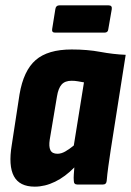

<svg xmlns="http://www.w3.org/2000/svg" viewBox="-20 -690 490 718"><path d="M110 8Q53 8 32 -31Q11 -70 24 -148L53 -337Q68 -426 113.5 -465.5Q159 -505 248 -505Q307 -505 355 -496Q403 -487 450 -485L394 -129Q389 -96 385 -67Q381 -38 379 -14Q378 0 365 0H269Q256 0 256 -14Q255 -25 256 -38Q257 -51 258 -64Q224 -29 186 -10.5Q148 8 110 8ZM195 -115Q209 -115 224 -123.5Q239 -132 256 -146L294 -382Q282 -384 271 -386Q260 -388 248 -388Q223 -388 210.5 -374Q198 -360 193 -329L166 -168Q162 -142 168.5 -128.5Q175 -115 195 -115ZM186 -568Q173 -568 175 -581L187 -656Q189 -670 202 -670H386Q400 -670 398 -656L385 -581Q384 -568 371 -568Z"/></svg>

Font: Sofia Sans Condensed Black
Style: Italic
Weight: 900
Italic angle: -9°
Version: Version 4.100